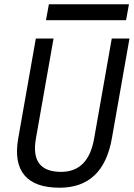

<svg xmlns="http://www.w3.org/2000/svg" viewBox="-20 -875 630 905"><path d="M260.7 9.8Q144.5 9.8 95.2 -49.1Q45.9 -107.9 65.9 -222.7L148.9 -693.4H232.4L149.4 -222.7Q121.1 -64.9 268.1 -64.9Q396.5 -64.9 423.8 -222.7L506.8 -693.4H590.3L507.3 -222.7Q466.3 9.8 260.7 9.8ZM196.8 -779.8 210.4 -855H587.9L574.2 -779.8Z"/></svg>

Font: Cascadia Code NF SemiLight
Style: Italic
Weight: 350
Italic angle: -10°
Monospace: yes
Designer: Aaron Bell
Foundry: Saja Typeworks
Version: Version 2404.023; ttfautohint (v1.8.4)